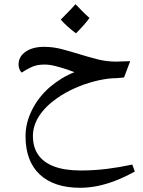

<svg xmlns="http://www.w3.org/2000/svg" viewBox="-20 -603 676 910"><path d="M360 287Q236 287 168.5 224Q101 161 101 42Q101 -20 131.5 -81.5Q162 -143 216 -190Q243 -213 272.5 -231Q302 -249 333 -261Q321 -266 295.5 -274.5Q270 -283 242 -290Q214 -297 192 -297Q162 -297 140.5 -289.5Q119 -282 83 -259Q77 -264 72.5 -274.5Q68 -285 68 -297Q68 -335 101.5 -358Q135 -381 189 -381Q232 -381 273.5 -370Q315 -359 357 -346Q399 -333 442 -322Q485 -311 531 -311L597 -313L568 -236Q559 -235 549.5 -234Q540 -233 530.5 -232.5Q521 -232 512 -232Q471 -229 424 -216.5Q377 -204 332.5 -184Q288 -164 251 -138Q196 -100 166 -54Q136 -8 136 42Q136 94 161 130.5Q186 167 236.5 186Q287 205 363 205Q425 205 486 197.5Q547 190 607 177L619 210Q570 237 525.5 254Q481 271 440 279Q399 287 360 287ZM340 -445Q296 -478 268 -510Q294 -536 311 -554Q328 -572 338 -583Q354 -566 370.5 -549.5Q387 -533 404 -518Q393 -502 376.5 -483.5Q360 -465 340 -445Z"/></svg>

Font: Noto Naskh Arabic
Style: Regular
Weight: 400
Designer: Monotype Design Team, David Williams, Mohamad Dakak and Nizar Qandah
Foundry: Monotype Imaging Inc.
Version: Version 2.013